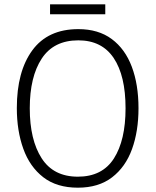

<svg xmlns="http://www.w3.org/2000/svg" viewBox="-20 -860 721 890"><path d="M622 -358Q622 -252 592 -169Q562 -86 499.5 -38Q437 10 341 10Q243 10 180.5 -38.5Q118 -87 88 -170.5Q58 -254 58 -359Q58 -529 130 -627Q202 -725 343 -725Q436 -725 498 -679Q560 -633 591 -550.5Q622 -468 622 -358ZM118 -358Q118 -212 173 -126.5Q228 -41 341 -41Q454 -41 508 -125.5Q562 -210 562 -358Q562 -509 507 -591Q452 -673 343 -673Q229 -673 173.5 -588.5Q118 -504 118 -358ZM468 -840V-794H212V-840Z"/></svg>

Font: Noto Sans Gurmukhi SemiCondensed Light
Style: Regular
Weight: 300
Width: 4
Designer: Jelle Bosma - Monotype Design Team
Foundry: Monotype Imaging Inc.
Version: Version 2.004; ttfautohint (v1.8.4.7-5d5b)